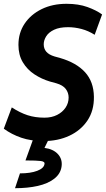

<svg xmlns="http://www.w3.org/2000/svg" viewBox="-22 -732 557 1010"><path d="M208 10Q141 10 90 -7.5Q39 -25 -2 -55L40 -167Q83 -139 123 -126Q163 -113 212 -113Q250 -113 278.5 -127.5Q307 -142 323 -166Q339 -190 339 -219Q339 -244 324 -264Q309 -284 274 -294L241 -303Q197 -316 159 -341Q121 -366 98 -404.5Q75 -443 75 -496Q75 -559 107.5 -607.5Q140 -656 197 -684Q254 -712 328 -712Q391 -712 438 -695Q485 -678 515 -656L476 -549Q443 -570 407 -579.5Q371 -589 336 -589Q291 -589 262.5 -575.5Q234 -562 221 -541Q208 -520 208 -499Q208 -476 221.5 -460Q235 -444 265 -435L294 -427Q380 -402 425.5 -352Q471 -302 472 -223Q473 -150 438 -98Q403 -46 343 -18Q283 10 208 10ZM57 258 83 180Q139 180 174 166.5Q209 153 212 131Q215 118 193 115Q171 112 112 112L164 -32L237 -5L212 46Q258 52 282.5 78.5Q307 105 302 143Q297 182 263.5 208Q230 234 177 246Q124 258 57 258Z"/></svg>

Font: Finlandica SemiBold
Style: Italic
Weight: 600
Italic angle: -8°
Designer: Niklas Ekholm, Juho Hiilivirta, Jaakko Suomalainen
Foundry: Helsinki Type Studio
Version: Version 1.063